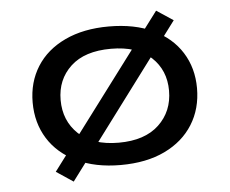

<svg xmlns="http://www.w3.org/2000/svg" viewBox="-47 -603 850 711"><g transform="rotate(-5 378.5 -247.0)"><path d="M378 9Q284 9 215 -24Q146 -57 109.5 -115.5Q73 -174 73 -250Q73 -325 109.5 -383Q146 -441 215 -473.5Q284 -506 378 -506Q474 -506 542.5 -473.5Q611 -441 647.5 -383Q684 -325 684 -250Q684 -174 647.5 -115.5Q611 -57 542.5 -24Q474 9 378 9ZM378 -74Q475 -74 527.5 -123.5Q580 -173 580 -250Q580 -326 528 -374.5Q476 -423 379 -423Q281 -423 229 -374.5Q177 -326 177 -250Q177 -173 229 -123.5Q281 -74 378 -74ZM199 55 136 13 558 -549 620 -508Z"/></g></svg>

Font: Nunito Sans 7pt Expanded Medium
Style: Regular
Weight: 500
Width: 7
Designer: Vernon Adams
Foundry: Vernon Adams
Version: Version 3.101;gftools[0.9.27]